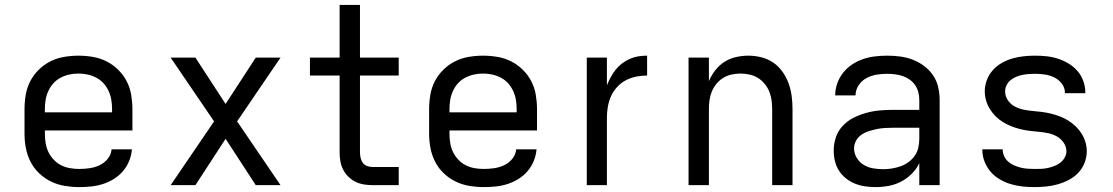

<svg xmlns="http://www.w3.org/2000/svg" viewBox="-20 -755 4540 783"><path d="M302 8Q273 8 243.5 3Q214 -2 187.5 -15Q161 -28 139.5 -48.5Q118 -69 104.5 -95.5Q91 -122 85.5 -151Q80 -180 80 -210V-310Q80 -339 85 -368.5Q90 -398 103.5 -424Q117 -450 138.5 -471Q160 -492 186 -505Q212 -518 241.5 -523Q271 -528 300 -528Q329 -528 358.5 -523Q388 -518 414 -505Q440 -492 461.5 -471Q483 -450 496.5 -424Q510 -398 515 -368.5Q520 -339 520 -310V-223H163V-210Q163 -191 166 -172Q169 -153 177 -136Q185 -119 198.5 -104.5Q212 -90 228.5 -81.5Q245 -73 264 -69.5Q283 -66 302 -66Q324 -66 345 -69Q366 -72 385.5 -81Q405 -90 419 -107Q433 -124 435 -146H518Q516 -121 506.5 -98Q497 -75 481 -56.5Q465 -38 444 -25Q423 -12 399.5 -4.5Q376 3 351.5 5.5Q327 8 302 8ZM163 -297H437V-310Q437 -329 434 -347.5Q431 -366 423 -383.5Q415 -401 402.5 -415Q390 -429 373 -438Q356 -447 337.5 -451Q319 -455 300 -455Q281 -455 262.5 -451Q244 -447 227 -438Q210 -429 197.5 -415Q185 -401 177 -383.5Q169 -366 166 -347.5Q163 -329 163 -310Z M676 0 853 -260 676 -520H777L900 -331L1023 -520H1124L947 -260L1124 0H1023L900 -189L777 0Z M1499 0Q1481 0 1463 -3Q1445 -6 1429 -14Q1413 -22 1400 -35Q1387 -48 1379 -64Q1371 -80 1368 -98Q1365 -116 1365 -134V-447H1244V-520H1365V-735H1448V-520H1606V-447H1448V-134Q1448 -123 1450.5 -111.5Q1453 -100 1459.5 -91Q1466 -82 1477 -78Q1488 -74 1499 -74H1606V0Z M1952 8Q1923 8 1893.5 3Q1864 -2 1837.5 -15Q1811 -28 1789.5 -48.5Q1768 -69 1754.5 -95.5Q1741 -122 1735.5 -151Q1730 -180 1730 -210V-310Q1730 -339 1735 -368.5Q1740 -398 1753.5 -424Q1767 -450 1788.5 -471Q1810 -492 1836 -505Q1862 -518 1891.5 -523Q1921 -528 1950 -528Q1979 -528 2008.5 -523Q2038 -518 2064 -505Q2090 -492 2111.5 -471Q2133 -450 2146.5 -424Q2160 -398 2165 -368.5Q2170 -339 2170 -310V-223H1813V-210Q1813 -191 1816 -172Q1819 -153 1827 -136Q1835 -119 1848.5 -104.5Q1862 -90 1878.5 -81.5Q1895 -73 1914 -69.5Q1933 -66 1952 -66Q1974 -66 1995 -69Q2016 -72 2035.5 -81Q2055 -90 2069 -107Q2083 -124 2085 -146H2168Q2166 -121 2156.5 -98Q2147 -75 2131 -56.5Q2115 -38 2094 -25Q2073 -12 2049.5 -4.5Q2026 3 2001.5 5.5Q1977 8 1952 8ZM1813 -297H2087V-310Q2087 -329 2084 -347.5Q2081 -366 2073 -383.5Q2065 -401 2052.5 -415Q2040 -429 2023 -438Q2006 -447 1987.5 -451Q1969 -455 1950 -455Q1931 -455 1912.5 -451Q1894 -447 1877 -438Q1860 -429 1847.5 -415Q1835 -401 1827 -383.5Q1819 -366 1816 -347.5Q1813 -329 1813 -310Z M2373 0V-520H2455V-407Q2462 -424 2470.5 -440Q2479 -456 2490.5 -470.5Q2502 -485 2516.5 -496Q2531 -507 2547.5 -514.5Q2564 -522 2582 -525Q2600 -528 2619 -528V-447Q2596 -447 2574 -442.5Q2552 -438 2532 -427.5Q2512 -417 2496.5 -400Q2481 -383 2472 -363Q2463 -343 2459 -320.5Q2455 -298 2455 -276V0Z M2788 0V-520H2871V-424Q2881 -448 2897 -468.5Q2913 -489 2934 -502.5Q2955 -516 2980.5 -522Q3006 -528 3032 -528Q3058 -528 3084.5 -521.5Q3111 -515 3133 -500Q3155 -485 3171 -462.5Q3187 -440 3196 -415Q3205 -390 3208.5 -363.5Q3212 -337 3212 -310V0H3129V-310Q3129 -328 3126.5 -346.5Q3124 -365 3117 -382Q3110 -399 3098 -413.5Q3086 -428 3070.5 -437.5Q3055 -447 3036.5 -451Q3018 -455 3000 -455Q2982 -455 2963.5 -451Q2945 -447 2929.5 -437.5Q2914 -428 2902 -413.5Q2890 -399 2883 -382Q2876 -365 2873.5 -346.5Q2871 -328 2871 -310V0Z M3551 8Q3530 8 3508.5 5Q3487 2 3467 -6Q3447 -14 3430 -27.5Q3413 -41 3401.5 -59Q3390 -77 3385 -98Q3380 -119 3380 -141Q3380 -169 3389 -195.5Q3398 -222 3417 -242Q3436 -262 3460.5 -274.5Q3485 -287 3512 -294.5Q3539 -302 3566.5 -304.5Q3594 -307 3621 -307H3729V-347Q3729 -363 3725 -379Q3721 -395 3712 -408Q3703 -421 3689.5 -430.5Q3676 -440 3661 -445Q3646 -450 3630 -452Q3614 -454 3598 -454Q3576 -454 3554.5 -450.5Q3533 -447 3513.5 -436.5Q3494 -426 3481.5 -407Q3469 -388 3469 -366H3386Q3386 -391 3394.5 -415Q3403 -439 3418.5 -458.5Q3434 -478 3455 -492Q3476 -506 3499.5 -514Q3523 -522 3548 -525Q3573 -528 3598 -528Q3625 -528 3651.5 -524.5Q3678 -521 3702.5 -511.5Q3727 -502 3748.5 -486Q3770 -470 3785 -448Q3800 -426 3806 -400Q3812 -374 3812 -347V0H3729V-90Q3718 -66 3698.5 -46.5Q3679 -27 3655 -14.5Q3631 -2 3604.5 3Q3578 8 3551 8ZM3582 -65Q3600 -65 3618 -68Q3636 -71 3653 -77Q3670 -83 3685 -94Q3700 -105 3710.5 -120Q3721 -135 3725 -153Q3729 -171 3729 -189V-234H3621Q3605 -234 3588 -233Q3571 -232 3555 -228.5Q3539 -225 3523 -220Q3507 -215 3493 -205.5Q3479 -196 3471 -181Q3463 -166 3463 -150Q3463 -129 3474 -111Q3485 -93 3502.5 -82.5Q3520 -72 3540.5 -68.5Q3561 -65 3582 -65Z M4199 8Q4174 8 4150 5.5Q4126 3 4102.5 -4Q4079 -11 4057.5 -23.5Q4036 -36 4020 -54.5Q4004 -73 3995 -96.5Q3986 -120 3986 -144V-146H4069Q4069 -132 4075 -118.5Q4081 -105 4092 -95.5Q4103 -86 4116 -80.5Q4129 -75 4142.5 -71.5Q4156 -68 4170.5 -67Q4185 -66 4199 -66Q4213 -66 4226.5 -66.5Q4240 -67 4253.5 -70Q4267 -73 4280 -78Q4293 -83 4304 -91.5Q4315 -100 4322 -112.5Q4329 -125 4329 -138Q4329 -157 4317.5 -173.5Q4306 -190 4289.5 -199Q4273 -208 4254 -212Q4235 -216 4216 -217.5Q4197 -219 4178 -221.5Q4159 -224 4140.5 -228.5Q4122 -233 4104.5 -240Q4087 -247 4070.5 -257Q4054 -267 4040.5 -280.5Q4027 -294 4017 -310Q4007 -326 4001.5 -344.5Q3996 -363 3996 -383Q3996 -406 4004.5 -428.5Q4013 -451 4028.5 -468.5Q4044 -486 4065 -498Q4086 -510 4108.5 -516.5Q4131 -523 4154.5 -525.5Q4178 -528 4201 -528Q4225 -528 4248.5 -525.5Q4272 -523 4295 -515.5Q4318 -508 4338.5 -495.5Q4359 -483 4374.5 -465Q4390 -447 4398 -424Q4406 -401 4406 -378V-375H4323V-376Q4323 -397 4310.5 -413.5Q4298 -430 4280 -439Q4262 -448 4241.5 -451Q4221 -454 4201 -454Q4188 -454 4175 -453Q4162 -452 4149 -449.5Q4136 -447 4123.5 -441.5Q4111 -436 4101 -428Q4091 -420 4085 -407.5Q4079 -395 4079 -382Q4079 -363 4090 -346.5Q4101 -330 4118 -321Q4135 -312 4153.5 -308Q4172 -304 4191 -302.5Q4210 -301 4229 -298.5Q4248 -296 4266.5 -291.5Q4285 -287 4303 -280Q4321 -273 4337 -263Q4353 -253 4367 -239.5Q4381 -226 4391 -210Q4401 -194 4406.5 -175.5Q4412 -157 4412 -138Q4412 -114 4403 -91Q4394 -68 4377.5 -50.5Q4361 -33 4339 -21.5Q4317 -10 4294 -3.5Q4271 3 4247 5.5Q4223 8 4199 8Z"/></svg>

Font: Iosevka Aile
Style: Regular
Weight: 400
Designer: Belleve Invis
Foundry: Belleve Invis
Version: Version 28.0.1; ttfautohint (v1.8.4)